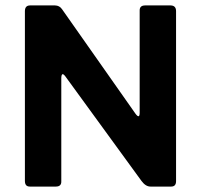

<svg xmlns="http://www.w3.org/2000/svg" viewBox="-20 -687 740 707"><path d="M205.7 -400V-20Q206.7 0 185.7 0H89.7Q71.7 0 71.7 -20.7V-645.7Q71.7 -667 90.7 -667H182.7Q199 -666.7 208.3 -653.3L479.3 -267.7Q494.3 -248 494.3 -272.3V-646.7Q493.3 -667 514.3 -667H609Q628.3 -666.3 628.3 -646V-20Q628.3 0 610.3 0H534Q516.3 0 501 -20.7L221 -405.3Q206.7 -424.7 205.7 -400Z"/></svg>

Font: Vivano Light
Style: Regular
Weight: 300
Designer: Joe Prince, Josias Burgherr
Version: Version 2.064;September 19, 2022;FontCreator 14.0.0.2877 64-